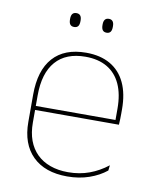

<svg xmlns="http://www.w3.org/2000/svg" viewBox="-77 -707 628 777"><g transform="rotate(10 237.5 -319.0)"><path d="M251.5 9.5Q160 9.5 109.5 -40.2Q59 -90 59 -180.5V-292.5Q59 -392.5 105.8 -444.8Q152.5 -497 241.5 -497Q300 -497 340.8 -473.5Q381.5 -450 402.5 -405.2Q423.5 -360.5 423.5 -296.5V-279.5Q423.5 -268.5 423.2 -257.5Q423 -246.5 422 -233H405Q405 -250.5 405 -266.5Q405 -282.5 405 -296Q405 -355.5 386.2 -396.5Q367.5 -437.5 331 -459Q294.5 -480.5 241.5 -480.5Q161.5 -480.5 119.5 -432.5Q77.5 -384.5 77.5 -292.5V-243.5V-239.5V-181Q77.5 -140 89.2 -108Q101 -76 123.5 -53.8Q146 -31.5 178.5 -19.8Q211 -8 252 -8Q299.5 -8 339.5 -22.8Q379.5 -37.5 414.5 -65L412 -43Q382.5 -19 341.5 -4.8Q300.5 9.5 251.5 9.5ZM67.5 -233V-249.5H415.5V-233ZM174.5 -591Q163.5 -591 158.2 -597.8Q153 -604.5 153 -618.5V-621.5Q153 -634.5 158.2 -641.2Q163.5 -648 174.5 -648Q185.5 -648 190.8 -641.2Q196 -634.5 196 -621.5V-618.5Q196 -604.5 190.8 -597.8Q185.5 -591 174.5 -591ZM308 -591Q297 -591 291.8 -597.8Q286.5 -604.5 286.5 -618.5V-621.5Q286.5 -634.5 291.8 -641.2Q297 -648 308 -648Q318.5 -648 323.8 -641.2Q329 -634.5 329 -621.5V-618.5Q329 -604.5 323.8 -597.8Q318.5 -591 308 -591Z"/></g></svg>

Font: Anek Gurmukhi Medium Thin
Style: Regular
Weight: 250
Version: Version 1.003